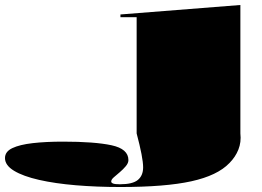

<svg xmlns="http://www.w3.org/2000/svg" viewBox="-453 -535 1052 770"><path d="M30 215Q-65 215 -148.5 208Q-232 201 -296 186.5Q-360 172 -396.5 150Q-433 128 -433 99Q-433 73 -403.5 59Q-374 45 -321.5 39Q-269 33 -200 33Q-74 33 -6 47.5Q62 62 62 107Q62 119 51.5 131.5Q41 144 27.5 155.5Q14 167 3.5 176Q-7 185 -7 193Q-7 198 0.5 201Q8 204 28 204Q79 204 100 186.5Q121 169 121 136Q121 117 114.5 83Q108 49 95 0V-466H30V-477L511 -515V0Q515 35 503 65Q491 95 467 119Q419 169 314.5 192Q210 215 30 215Z"/></svg>

Font: Kalnia Expanded SemiBold
Style: Regular
Weight: 600
Width: 7
Designer: Frida Medrano
Foundry: Frida Medrano
Version: Version 1.105